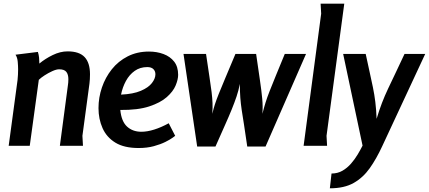

<svg xmlns="http://www.w3.org/2000/svg" viewBox="-20 -789 2321 1039"><path d="M185 -508Q190 -492 191.5 -476.5Q193 -461 193 -445Q224 -471 265 -491Q306 -511 346 -511Q409 -511 438 -480Q467 -449 467 -387Q467 -360 464 -336L426 -54L429 0H304L347 -324Q350 -342 350 -360Q350 -386 339 -400Q328 -414 300 -414Q285 -414 263 -404Q241 -394 221 -381Q201 -368 190 -357L141 0H27L75 -356Q78 -385 78 -414Q78 -431 76 -454.5Q74 -478 64 -493Z M786 -510Q829 -510 865 -496.5Q901 -483 922.5 -455.5Q944 -428 944 -384Q944 -359 930.5 -326.5Q917 -294 882.5 -263.5Q848 -233 787 -213Q726 -193 631 -194Q637 -132 667.5 -104Q698 -76 745 -76Q777 -76 815 -88Q853 -100 893 -122L928 -54Q928 -54 914.5 -44Q901 -34 875 -21Q849 -8 812.5 2Q776 12 730 12Q652 12 604.5 -17Q557 -46 535 -95.5Q513 -145 513 -204Q513 -261 531.5 -315.5Q550 -370 585 -414Q620 -458 671 -484Q722 -510 786 -510ZM777 -426Q738 -426 709 -405.5Q680 -385 661.5 -351Q643 -317 635 -277Q701 -280 742 -297.5Q783 -315 802 -339.5Q821 -364 821 -387Q821 -404 810 -415Q799 -426 777 -426Z M1095 -497Q1106 -421 1113.5 -372.5Q1121 -324 1125 -291Q1129 -258 1130 -231.5Q1131 -205 1129 -173Q1135 -200 1143 -224.5Q1151 -249 1164 -281.5Q1177 -314 1198.5 -365Q1220 -416 1254 -497H1366Q1378 -414 1386.5 -356Q1395 -298 1399 -255Q1403 -212 1400 -173Q1408 -205 1417 -234Q1426 -263 1439.5 -297Q1453 -331 1472.5 -379Q1492 -427 1521 -497H1636L1417 4H1318Q1308 -68 1300.5 -114Q1293 -160 1288 -193.5Q1283 -227 1280.5 -259.5Q1278 -292 1278 -335Q1271 -299 1260 -266.5Q1249 -234 1234 -197Q1219 -160 1197.5 -112Q1176 -64 1146 4H1047L973 -497Z M1843 -769 1747 -54 1750 0H1623L1718 -715L1715 -769Z M1774 150Q1807 150 1833 135Q1859 120 1879.5 96.5Q1900 73 1915.5 47Q1931 21 1942 -1L1837 -497H1959Q1971 -441 1980.5 -398Q1990 -355 1998 -316.5Q2006 -278 2011 -237.5Q2016 -197 2018 -146Q2032 -193 2047 -232Q2062 -271 2080.5 -310Q2099 -349 2120.5 -394Q2142 -439 2169 -497H2281L2048 3Q2017 70 1981 121Q1945 172 1894 201Q1843 230 1765 230Z"/></svg>

Font: Rosario
Style: Bold Italic
Weight: 700
Italic angle: -8.05°
Designer: Hector Gatti
Foundry: Omnibus Type
Version: Version 1.101; ttfautohint (v1.8.1.43-b0c9)